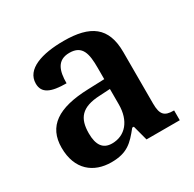

<svg xmlns="http://www.w3.org/2000/svg" viewBox="-128 -684 840 830"><g transform="rotate(-30 292.5 -269.0)"><path d="M203 10C282 10 312 -21 355 -75H363L383 0H549V-49H546C501 -49 485 -65 485 -120V-377C485 -502 418 -548 285 -548C177 -548 89 -520 89 -448C89 -400 128 -383 205 -383C205 -445 220 -491 281 -491C346 -491 355 -443 355 -374V-317L272 -314C121 -309 47 -259 47 -152C47 -42 115 10 203 10ZM246 -59C201 -59 180 -89 180 -147C180 -222 210 -261 303 -265L355 -268V-191C355 -110 312 -59 246 -59Z"/></g></svg>

Font: Noto Serif Tamil SemiBold
Style: Italic
Weight: 600
Italic angle: -12°
Designer: Indian Type Foundry, Tom Grace, and the Monotype Design Team
Foundry: Monotype Imaging Inc.
Version: Version 2.003